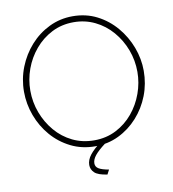

<svg xmlns="http://www.w3.org/2000/svg" viewBox="-94 -797 943 1047"><g transform="rotate(-10 377.5 -273.5)"><path d="M378 5Q304 5 243 -25.5Q182 -56 138 -107Q94 -158 70 -222.5Q46 -287 46 -355Q46 -426 71.5 -490.5Q97 -555 142 -605.5Q187 -656 247.5 -685.5Q308 -715 378 -715Q452 -715 512.5 -684Q573 -653 617 -601Q661 -549 685 -485Q709 -421 709 -355Q709 -283 684 -218.5Q659 -154 613.5 -103.5Q568 -53 508 -24Q448 5 378 5ZM81 -355Q81 -291 103 -232.5Q125 -174 164.5 -127.5Q204 -81 258.5 -54.5Q313 -28 378 -28Q445 -28 499.5 -56Q554 -84 593 -131Q632 -178 653 -236.5Q674 -295 674 -355Q674 -419 652 -477.5Q630 -536 590 -582.5Q550 -629 495.5 -655.5Q441 -682 378 -682Q311 -682 256.5 -654Q202 -626 162.5 -579Q123 -532 102 -474Q81 -416 81 -355ZM327 100Q327 72 348.5 44.5Q370 17 412 -14H421L433 -1Q392 30 374 52.5Q356 75 356 96Q356 115 373 125.5Q390 136 429 143L416 168Q365 161 346 143Q327 125 327 100Z"/></g></svg>

Font: Raleway ExtraLight
Style: Regular
Weight: 200
Designer: Matt McInerney, Pablo Impallari, Rodrigo Fuenzalida
Foundry: Matt McInerney, Pablo Impallari, Rodrigo Fuenzalida
Version: Version 4.026